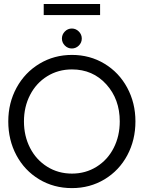

<svg xmlns="http://www.w3.org/2000/svg" viewBox="-20 -954 760 986"><path d="M204.5 -876.5V-933.5H494V-876.5ZM349 -807.5Q369.5 -807.5 384.8 -792.2Q400 -777 400 -756Q400 -735 384.8 -720Q369.5 -705 349 -705Q328 -705 313 -720.2Q298 -735.5 298 -756Q298 -777 313 -792.2Q328 -807.5 349 -807.5ZM22.5 -330.5Q22.5 -425.5 65.2 -503.8Q108 -582 183 -627Q258 -672 349.5 -672Q441.5 -672 516.2 -627Q591 -582 633.2 -503.8Q675.5 -425.5 675.5 -330.5Q675.5 -235 633.8 -156.8Q592 -78.5 517 -33.2Q442 12 349.5 12Q256 12 181 -33.2Q106 -78.5 64.2 -156.8Q22.5 -235 22.5 -330.5ZM595 -330.5Q595 -444.5 525.8 -521Q456.5 -597.5 349.5 -597.5Q279 -597.5 222.5 -562.5Q166 -527.5 134.5 -466.5Q103 -405.5 103 -330.5Q103 -255.5 134.5 -194.2Q166 -133 222.5 -97.8Q279 -62.5 349.5 -62.5Q420 -62.5 476.5 -98Q533 -133.5 564 -194.5Q595 -255.5 595 -330.5Z"/></svg>

Font: League Spartan
Style: Regular
Weight: 350
Foundry: The League of Moveable Type
Version: Version 2.002